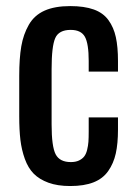

<svg xmlns="http://www.w3.org/2000/svg" viewBox="-20 -606 451 634"><path d="M43.5 -221.7V-355.5Q43.5 -413.6 50.3 -453.1Q57.1 -492.7 75.2 -524.2Q93.3 -555.7 127 -570.8Q160.6 -585.9 211.9 -585.9Q258.3 -585.9 289.6 -574.7Q320.8 -563.5 338.1 -539.6Q355.5 -515.6 362.5 -483.4Q369.6 -451.2 369.6 -404.3V-369.6H272.9V-404.8Q272.9 -461.9 260.3 -484.6Q247.6 -507.3 213.4 -507.3Q174.3 -507.3 162.4 -480.2Q150.4 -453.1 150.4 -377.4V-195.3Q150.4 -122.1 163.8 -96.4Q177.2 -70.8 213.9 -70.8Q229.5 -70.8 240.5 -75.9Q251.5 -81.1 257.8 -89.1Q264.2 -97.2 267.6 -110.8Q271 -124.5 272 -137.9Q272.9 -151.4 272.9 -171.4V-218.3H369.6V-178.2Q369.6 -131.8 362.3 -99.1Q355 -66.4 337.4 -41.3Q319.8 -16.1 288.8 -3.9Q257.8 8.3 211.9 8.3Q169.9 8.3 139.9 -2.7Q109.9 -13.7 91.3 -32.5Q72.8 -51.3 62 -81.3Q51.3 -111.3 47.4 -144Q43.5 -176.8 43.5 -221.7Z"/></svg>

Font: Oswald Regular
Style: Regular
Weight: 400
Designer: Vernon Adams
Foundry: Vernon Adams
Version: 3.0; ttfautohint (v0.95) -l 8 -r 50 -G 200 -x 0 -w "G" -W -c